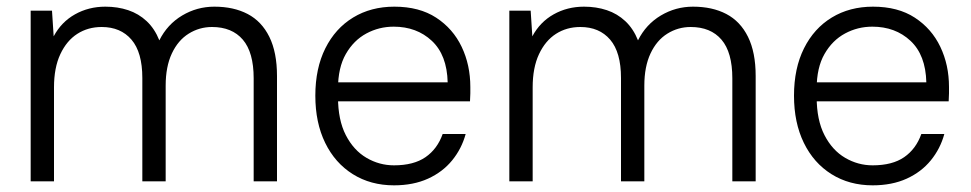

<svg xmlns="http://www.w3.org/2000/svg" viewBox="-20 -544 2912 576"><path d="M72 0V-512H136L141 -435Q164 -478 205 -501Q246 -524 296 -524Q333 -524 364.5 -513.5Q396 -503 420 -480.5Q444 -458 458 -423Q482 -471 526.5 -497.5Q571 -524 623 -524Q681 -524 723 -502Q765 -480 788 -433.5Q811 -387 811 -316V0H741V-309Q741 -387 708.5 -425Q676 -463 616 -463Q578 -463 546 -443Q514 -423 495.5 -383.5Q477 -344 477 -287V0H407V-310Q407 -387 374.5 -425Q342 -463 285 -463Q244 -463 212 -442.5Q180 -422 161 -381.5Q142 -341 142 -282V0Z M1162 12Q1092 12 1038.5 -21.5Q985 -55 955.5 -115.5Q926 -176 926 -257Q926 -339 956 -399Q986 -459 1039.5 -491.5Q1093 -524 1163 -524Q1238 -524 1288.5 -491Q1339 -458 1365 -403.5Q1391 -349 1391 -283Q1391 -274 1391 -264Q1391 -254 1390 -240H978V-297H1323Q1321 -379 1275.5 -421.5Q1230 -464 1161 -464Q1117 -464 1079 -443.5Q1041 -423 1017.5 -382Q994 -341 994 -278V-253Q994 -184 1017.5 -138.5Q1041 -93 1079.5 -70.5Q1118 -48 1162 -48Q1221 -48 1256.5 -72.5Q1292 -97 1308 -142H1377Q1365 -98 1336.5 -63Q1308 -28 1264 -8Q1220 12 1162 12Z M1508 0V-512H1572L1577 -435Q1600 -478 1641 -501Q1682 -524 1732 -524Q1769 -524 1800.5 -513.5Q1832 -503 1856 -480.5Q1880 -458 1894 -423Q1918 -471 1962.5 -497.5Q2007 -524 2059 -524Q2117 -524 2159 -502Q2201 -480 2224 -433.5Q2247 -387 2247 -316V0H2177V-309Q2177 -387 2144.5 -425Q2112 -463 2052 -463Q2014 -463 1982 -443Q1950 -423 1931.5 -383.5Q1913 -344 1913 -287V0H1843V-310Q1843 -387 1810.5 -425Q1778 -463 1721 -463Q1680 -463 1648 -442.5Q1616 -422 1597 -381.5Q1578 -341 1578 -282V0Z M2598 12Q2528 12 2474.5 -21.5Q2421 -55 2391.5 -115.5Q2362 -176 2362 -257Q2362 -339 2392 -399Q2422 -459 2475.5 -491.5Q2529 -524 2599 -524Q2674 -524 2724.5 -491Q2775 -458 2801 -403.5Q2827 -349 2827 -283Q2827 -274 2827 -264Q2827 -254 2826 -240H2414V-297H2759Q2757 -379 2711.5 -421.5Q2666 -464 2597 -464Q2553 -464 2515 -443.5Q2477 -423 2453.5 -382Q2430 -341 2430 -278V-253Q2430 -184 2453.5 -138.5Q2477 -93 2515.5 -70.5Q2554 -48 2598 -48Q2657 -48 2692.5 -72.5Q2728 -97 2744 -142H2813Q2801 -98 2772.5 -63Q2744 -28 2700 -8Q2656 12 2598 12Z"/></svg>

Font: DM Sans 12pt Light
Style: Regular
Weight: 300
Version: Version 4.004;gftools[0.9.30]